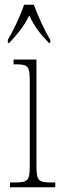

<svg xmlns="http://www.w3.org/2000/svg" viewBox="-20 -786 259 806"><path d="M13 -619V-606H19C55 -645 79 -673 103 -721C125 -673 148 -645 185 -606H191V-619C167 -657 139 -721 122 -766H81C66 -721 36 -657 13 -619ZM22 0H212V-20H199C139 -20 133 -26 133 -96V-536H37V-516H43C101 -516 105 -508 105 -437V-96C105 -26 99 -20 38 -20H22Z"/></svg>

Font: Noto Serif Lao ExtraCondensed Thin
Style: Regular
Weight: 100
Width: 2
Designer: Monotype Design Team
Foundry: Monotype Imaging Inc.
Version: Version 2.003